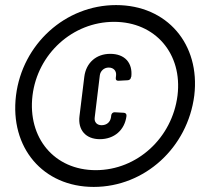

<svg xmlns="http://www.w3.org/2000/svg" viewBox="-20 -728 788 756"><path d="M349 8C550 8 719 -147 745 -352C769 -554 638 -708 437 -708C237 -708 68 -554 43 -352C18 -147 149 8 349 8ZM357 -58C194 -58 88 -185 108 -352C128 -516 266 -642 429 -642C592 -642 699 -516 679 -352C658 -185 520 -58 357 -58ZM373 -180C430 -180 471 -216 478 -271V-272C479 -279 474 -284 467 -284L431 -286C424 -286 419 -281 418 -274L417 -266C414 -247 400 -235 380 -235C362 -235 350 -247 353 -266L373 -431C375 -448 389 -462 408 -462C428 -462 439 -448 437 -431L436 -422C435 -414 438 -410 446 -410L483 -412C490 -412 496 -418 496 -425L497 -426C503 -481 471 -516 414 -516C359 -516 319 -481 312 -426L293 -271C286 -216 318 -180 373 -180Z"/></svg>

Font: Barlow Condensed SemiBold
Style: Italic
Weight: 600
Width: 3
Italic angle: -7°
Designer: Jeremy Tribby
Foundry: Tribby Type
Version: Version 1.422;hotconv 1.0.109;makeotfexe 2.5.65596